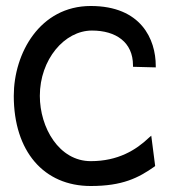

<svg xmlns="http://www.w3.org/2000/svg" viewBox="-20 -610 568 641"><path d="M26 -290C26 -105 126 11 283 11C389 11 442 -16 496 -54L498 -56L485 -157L478 -151C434 -109 374 -72 283 -72C177 -72 113 -184 113 -290C113 -411 195 -508 287 -508C367 -508 424 -469 424 -392V-387L500 -385V-390C500 -479 451 -590 283 -590C113 -590 26 -432 26 -290Z"/></svg>

Font: Charger Pro
Style: Bd
Weight: 700
Designer: Jasper
Foundry: Cannot Into Space Fonts
Version: Version 1.09